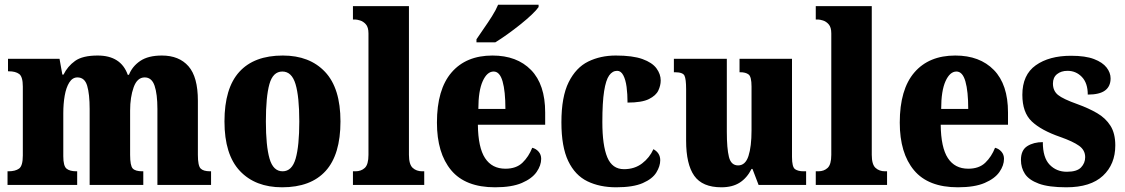

<svg xmlns="http://www.w3.org/2000/svg" viewBox="-20 -786 4781 816"><path d="M12 0V-58H16Q45 -58 61 -69.5Q77 -81 77 -125V-418Q77 -460 61.5 -471.5Q46 -483 17 -483H14V-536H233L245 -469H250Q267 -504 299 -527Q331 -550 395 -550Q494 -550 523 -468H528Q542 -504 576 -527Q610 -550 668 -550Q741 -550 781 -504.5Q821 -459 821 -358V-128Q821 -82 832.5 -70Q844 -58 873 -58H877V0H649V-323Q649 -386 637 -421.5Q625 -457 595 -457Q563 -457 548 -415Q533 -373 533 -316V-128Q533 -82 544 -70Q555 -58 585 -58H589V0H361V-323Q361 -386 350.5 -421.5Q340 -457 309 -457Q288 -457 274.5 -435.5Q261 -414 255 -379.5Q249 -345 249 -305V-122Q249 -81 262.5 -69.5Q276 -58 305 -58H308V0Z M1179 10Q1065 10 999.5 -59.5Q934 -129 934 -270Q934 -411 997 -480.5Q1060 -550 1182 -550Q1296 -550 1361.5 -480.5Q1427 -411 1427 -270Q1427 -129 1364 -59.5Q1301 10 1179 10ZM1181 -58Q1221 -58 1236.5 -112Q1252 -166 1252 -270Q1252 -375 1236 -428.5Q1220 -482 1180 -482Q1140 -482 1125 -428.5Q1110 -375 1110 -270Q1110 -166 1125.5 -112Q1141 -58 1181 -58Z M1480 0V-58H1491Q1515 -58 1530.5 -72.5Q1546 -87 1546 -128V-644Q1546 -670 1535 -682.5Q1524 -695 1510.5 -699Q1497 -703 1491 -703H1480V-760H1718V-128Q1718 -87 1734 -72.5Q1750 -58 1774 -58H1783V0Z M2084 10Q1958 10 1897.5 -62.5Q1837 -135 1837 -265Q1837 -406 1899 -478Q1961 -550 2073 -550Q2177 -550 2237 -488.5Q2297 -427 2297 -308V-256H2011Q2012 -159 2041.5 -114Q2071 -69 2128 -69Q2174 -69 2200.5 -94.5Q2227 -120 2242 -158Q2258 -154 2269 -141.5Q2280 -129 2280 -111Q2280 -83 2260.5 -55Q2241 -27 2198 -8.5Q2155 10 2084 10ZM2128 -323Q2128 -398 2116 -440Q2104 -482 2078 -482Q2050 -482 2031.5 -441Q2013 -400 2013 -323ZM2005 -619Q2018 -639 2036 -664.5Q2054 -690 2071 -717Q2088 -744 2097 -766H2269V-756Q2260 -743 2239.5 -723.5Q2219 -704 2191.5 -682Q2164 -660 2136 -640Q2108 -620 2085 -606H2005Z M2599 10Q2529 10 2476.5 -15.5Q2424 -41 2395 -101.5Q2366 -162 2366 -266Q2366 -375 2397 -437Q2428 -499 2480 -524.5Q2532 -550 2597 -550Q2669 -550 2710.5 -535Q2752 -520 2770 -495.5Q2788 -471 2788 -444Q2788 -423 2778 -401.5Q2768 -380 2738 -365Q2708 -350 2647 -350Q2647 -386 2643 -416.5Q2639 -447 2629 -466Q2619 -485 2603 -485Q2583 -485 2569 -465.5Q2555 -446 2547.5 -398.5Q2540 -351 2540 -267Q2540 -168 2561 -117.5Q2582 -67 2632 -67Q2677 -67 2709 -91.5Q2741 -116 2757 -152Q2786 -136 2786 -105Q2786 -80 2769.5 -53Q2753 -26 2712 -8Q2671 10 2599 10Z M3046 10Q2965 10 2930.5 -39Q2896 -88 2896 -188V-407Q2896 -450 2889 -464.5Q2882 -479 2848 -479H2844V-536H3069V-226Q3069 -155 3078 -119Q3087 -83 3117 -83Q3148 -83 3161 -123Q3174 -163 3174 -232V-418Q3174 -460 3161.5 -469.5Q3149 -479 3126 -479H3123V-536H3346V-119Q3346 -76 3359 -67Q3372 -58 3395 -58H3406V0H3204L3178 -68H3174Q3155 -30 3124 -10Q3093 10 3046 10Z M3447 0V-58H3458Q3482 -58 3497.5 -72.5Q3513 -87 3513 -128V-644Q3513 -670 3502 -682.5Q3491 -695 3477.5 -699Q3464 -703 3458 -703H3447V-760H3685V-128Q3685 -87 3701 -72.5Q3717 -58 3741 -58H3750V0Z M4051 10Q3925 10 3864.5 -62.5Q3804 -135 3804 -265Q3804 -406 3866 -478Q3928 -550 4040 -550Q4144 -550 4204 -488.5Q4264 -427 4264 -308V-256H3978Q3979 -159 4008.5 -114Q4038 -69 4095 -69Q4141 -69 4167.5 -94.5Q4194 -120 4209 -158Q4225 -154 4236 -141.5Q4247 -129 4247 -111Q4247 -83 4227.5 -55Q4208 -27 4165 -8.5Q4122 10 4051 10ZM4095 -323Q4095 -398 4083 -440Q4071 -482 4045 -482Q4017 -482 3998.5 -441Q3980 -400 3980 -323Z M4512 10Q4437 10 4395 -5.5Q4353 -21 4336 -47Q4319 -73 4319 -106Q4319 -148 4346 -165Q4373 -182 4412 -182Q4412 -116 4441 -86Q4470 -56 4514 -56Q4557 -56 4574.5 -74.5Q4592 -93 4592 -118Q4592 -148 4566 -166.5Q4540 -185 4486 -204Q4405 -232 4365 -270Q4325 -308 4325 -383Q4325 -468 4382 -508.5Q4439 -549 4532 -549Q4593 -549 4629.5 -535Q4666 -521 4683 -499Q4700 -477 4700 -453Q4700 -419 4676.5 -401.5Q4653 -384 4603 -384Q4603 -433 4578 -459Q4553 -485 4517 -485Q4490 -485 4472.5 -471Q4455 -457 4455 -431Q4455 -400 4476.5 -382.5Q4498 -365 4560 -343Q4607 -326 4643 -305Q4679 -284 4699.5 -251.5Q4720 -219 4720 -168Q4720 -88 4667.5 -39Q4615 10 4512 10Z"/></svg>

Font: Noto Serif Thai Condensed Black
Style: Regular
Weight: 900
Width: 3
Designer: Monotype Design Team
Foundry: Monotype Imaging Inc.
Version: Version 2.002; ttfautohint (v1.8.4.7-5d5b)